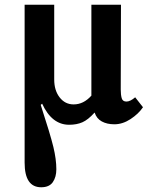

<svg xmlns="http://www.w3.org/2000/svg" viewBox="-20 -520 652 811"><path d="M514 -91Q530 -91 551 -109L584 -67Q565 -39 531.5 -17Q498 5 463 5Q432 5 410 -7Q388 -19 380 -44H379Q352 -14 328 -3.5Q304 7 272 7Q199 7 158 -82L152 -77Q193 49 205.5 101Q218 153 218 195Q218 228 203 249.5Q188 271 154 271Q84 271 84 167V-500H209V-184Q209 -138 232 -108.5Q255 -79 291 -79Q333 -79 366 -116V-500H491L490 -142Q490 -120 494 -105.5Q498 -91 514 -91Z"/></svg>

Font: Sumana
Style: Bold
Weight: 700
Designer: Cyreal, Alexei Vanyashin (Devanagari), Olga Karpushina (Latin)
Foundry: Cyreal
Version: Version 1.015;PS 001.015;hotconv 1.0.70;makeotf.lib2.5.58329